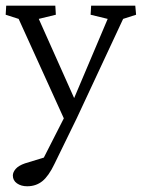

<svg xmlns="http://www.w3.org/2000/svg" viewBox="-23 -437 502 680"><path d="M212.9 3.9 43 -370.1 -2.9 -384.8 -1 -417H172.9L174.8 -384.8L114.3 -370.1L253.9 -57.6ZM456.1 -417 459 -384.8 413.1 -370.1 249 -18.6 169.9 143.6Q149.4 186.5 127 204.6Q104.5 222.7 73.2 222.7Q51.8 222.7 37.1 212.4Q22.5 202.1 22.5 184.6Q22.5 172.9 32.7 161.1Q43 149.4 65.4 141.6L148.4 116.2L109.4 166L214.8 -41L225.6 -56.6L358.4 -370.1L297.9 -384.8L299.8 -417Z"/></svg>

Font: Crimson Pro ExtraLight Light
Style: Regular
Weight: 300
Version: Version 1.002